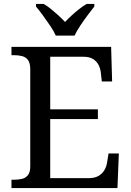

<svg xmlns="http://www.w3.org/2000/svg" viewBox="-20 -951 663 971"><path d="M38 0V-42H51Q73 -42 91.5 -46.5Q110 -51 121.5 -65.5Q133 -80 133 -109V-600Q133 -632 122 -647Q111 -662 92.5 -667Q74 -672 51 -672H38V-714H542L547 -539H495L490 -582Q488 -604 478.5 -622.5Q469 -641 450.5 -652.5Q432 -664 402 -664H234V-398H475V-349H234V-50H427Q459 -50 478.5 -61.5Q498 -73 508.5 -91.5Q519 -110 522 -132L529 -175H581L574 0ZM262 -771Q252 -794 234 -820.5Q216 -847 197 -873Q178 -899 162 -918V-931H201Q220 -920 239 -904.5Q258 -889 276 -872.5Q294 -856 309 -840Q324 -856 342 -872.5Q360 -889 379.5 -904.5Q399 -920 418 -931H457V-918Q442 -899 422.5 -873Q403 -847 385.5 -820.5Q368 -794 357 -771Z"/></svg>

Font: Noto Serif Bengali
Style: Regular
Weight: 400
Designer: Juan Bruce, Universal Thirst, Indian Type Foundry and the Monotype Design Team.
Foundry: Monotype Imaging Inc.
Version: Version 2.003